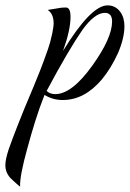

<svg xmlns="http://www.w3.org/2000/svg" viewBox="-80 -372 484 716"><path d="M-5 324Q-12 319 -20 311.5Q-28 304 -39 294Q-60 273 -60 244Q-60 223 -48 186Q-38 157 -15.5 99Q7 41 44 -46Q55 -72 69 -107.5Q83 -143 99 -189Q103 -200 107 -214.5Q111 -229 115 -248Q117 -259 118.5 -268.5Q120 -278 120 -285Q120 -320 98 -335L147 -343Q155 -344 160 -344Q165 -344 166 -344Q183 -344 183 -309Q183 -260 155 -182Q259 -352 321 -352Q351 -352 369 -327Q384 -306 384 -274Q384 -230 360 -174Q334 -117 300 -76Q235 1 154 1Q117 1 86 -18Q67 30 51.5 79.5Q36 129 22 181Q-7 285 -5 324ZM126 -21Q188 -21 264 -127Q338 -230 338 -292Q338 -324 311 -324Q273 -324 227 -260Q202 -224 168.5 -167Q135 -110 94 -33Q106 -21 126 -21Z"/></svg>

Font: Carattere
Style: Regular
Weight: 400
Designer: Robert E. Leuschke
Foundry: Robert E. Leuschke
Version: Version 1.010; ttfautohint (v1.8.3)